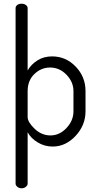

<svg xmlns="http://www.w3.org/2000/svg" viewBox="-20 -783 525 1035"><path d="M129 -739V-403Q147 -435 181 -457Q215 -479 261 -479Q335 -479 388 -424Q441 -369 441 -292V-183Q441 -108 387.5 -50.5Q334 7 264 7Q220 7 183 -15.5Q146 -38 129 -70V207Q129 216 119.5 224Q110 232 96 232Q83 232 73.5 224Q64 216 64 207V-739Q64 -749 73 -756Q82 -763 96 -763Q110 -763 119.5 -756Q129 -749 129 -739ZM376 -183V-292Q376 -341 338.5 -380Q301 -419 250 -419Q202 -419 165.5 -384Q129 -349 129 -292V-152Q129 -125 166.5 -89Q204 -53 252 -53Q301 -53 338.5 -93Q376 -133 376 -183Z"/></svg>

Font: Dosis
Style: Regular
Weight: 400
Designer: Edgar Tolentino, Pablo Impallari, Igino Marini
Foundry: Edgar Tolentino, Pablo Impallari, Igino Marini
Version: Version 1.007